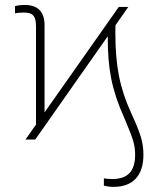

<svg xmlns="http://www.w3.org/2000/svg" viewBox="-20 -558 634 768"><path d="M82 0 124 -59.6V-450.2Q124 -473.1 119.4 -485.4Q114.7 -497.6 104.2 -502.7Q93.8 -507.8 74.2 -507.8Q56.2 -507.8 40 -504.9V-533.2Q54.7 -538.1 79.1 -538.1Q118.7 -538.1 138.4 -517.8Q158.2 -497.6 158.2 -456.1V-108.4L455.1 -530.3H493.2L441.9 -457Q441.4 -446.3 441.4 -426.8Q441.4 -326.7 456.1 -253.2Q470.7 -179.7 504.9 -105.5Q532.2 -46.4 543 -11.5Q553.7 23.4 553.7 60.5Q553.7 123.5 522.9 156.5Q492.2 189.5 433.6 189.5Q415 189.5 395.5 184.6V155.3Q411.6 158.2 428.7 158.2Q475.1 158.2 497.8 134.5Q520.5 110.8 520.5 60.5Q520.5 30.8 512.2 3.7Q503.9 -23.4 480.5 -78.1L475.6 -89.8Q439.5 -169.9 424.8 -243.7Q410.2 -317.4 411.1 -413.1L121.1 0Z"/></svg>

Font: Pretendard JP Thin
Style: Regular
Weight: 100
Designer: Base glyphs from Inter by Rasmus Andersson; Hangeul glyphs from Noto Sans CJK(Source Han Sans) by Jang Soo-young and Kan
Foundry: Kil Hyung-jin
Version: Version 1.309